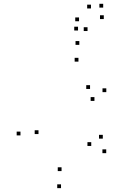

<svg xmlns="http://www.w3.org/2000/svg" viewBox="-20 -968 660 1010"><path d="M538.8 -162.3V-182.3H518.8V-162.3ZM520.8 -238.7V-258.7H500.8V-238.7ZM460 -200.2V-220.2H440V-200.2ZM303.8 -68V-88H283.8V-68ZM182.5 -262.8V-282.8H162.5V-262.8ZM392.7 -643.8V-663.8H372.7V-643.8ZM453.7 -500V-520H433.7V-500ZM476.8 -437.2V-457.2H456.8V-437.2ZM539.2 -483.3V-503.3H519.2V-483.3ZM397.3 -732V-752H377.3V-732ZM87.7 -255.7V-275.7H67.7V-255.7ZM301 21.7V1.7H281V21.7ZM395.8 -856.2V-876.2H375.8V-856.2ZM458.5 -923.5V-943.5H438.5V-923.5ZM522.8 -928V-948H502.8V-928ZM526 -867.7V-887.7H506V-867.7ZM440.5 -804.8V-824.8H420.5V-804.8ZM390.5 -807.5V-827.5H370.5V-807.5Z"/></svg>

Font: Monaspace Radon Dots Var
Style: Regular
Weight: 400
Designer: Riley Cran and the Lettermatic Team
Version: Version 1.100 (Monaspace Radon Dots)